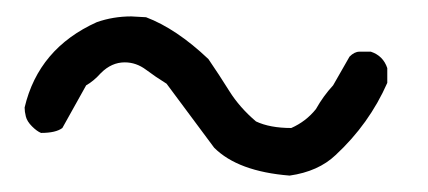

<svg xmlns="http://www.w3.org/2000/svg" viewBox="-20 -377 522 234"><path d="M333 -163Q270 -168 241 -197L183 -275Q170 -283 158 -292Q146 -301 132 -301Q116 -301 103 -288Q94 -278 85 -273L56 -221Q48 -215 30 -215Q25 -217 19 -223Q13 -229 11.5 -235Q10 -241 10 -246Q27 -318 98 -350Q118 -357 140 -357L158 -356Q195 -342 234 -305Q247 -286 259.5 -266Q272 -246 292 -229Q309 -221 335 -221Q353 -229 365 -244Q374 -260 386 -273L406 -308Q412 -314 418 -314H432Q447 -309 452 -294V-276Q430 -226 389 -188Q368 -168 333 -163Z"/></svg>

Font: Yozai
Style: Regular
Weight: 400
Designer: LXGW / Y.OzVox
Foundry: LXGW / Y.OzVox
Version: Version 0.861;October 22, 2024